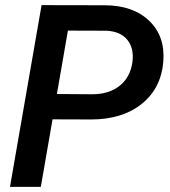

<svg xmlns="http://www.w3.org/2000/svg" viewBox="-20 -731 665 751"><path d="M185.5 -264.2 139.6 0H19L142.6 -710.9L388.7 -710.4Q500 -710.4 563.5 -649.7Q627 -588.9 618.7 -488.8Q609.9 -385.3 534.2 -324.5Q458.5 -263.7 335.9 -263.7ZM202.6 -363.3 340.8 -362.3Q406.2 -362.3 448 -395.5Q489.7 -428.7 498 -488.3Q504.9 -542.5 477.8 -575.4Q450.7 -608.4 396 -610.8L245.6 -611.3Z"/></svg>

Font: RobotoDraft Medium
Style: Italic
Weight: 500
Italic angle: -12°
Version: Version 2.001152; 2014